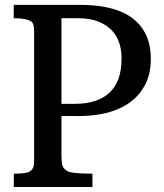

<svg xmlns="http://www.w3.org/2000/svg" viewBox="-20 -752 660 772"><path d="M35.6 -53.7Q86.9 -53.7 99.6 -62.7Q112.3 -71.8 114.7 -82Q117.2 -92.3 117.2 -106.9V-625.5Q117.2 -657.2 106.4 -665Q86.9 -678.7 35.2 -678.7V-732.4H302.2Q502.4 -732.4 562.5 -621.1Q586.4 -577.1 586.4 -514.9Q586.4 -452.6 561.5 -407.2Q493.7 -285.2 291 -285.2Q281.7 -285.2 272.5 -285.6H227.1V-131.3Q227.1 -106.4 229.7 -91.3Q232.4 -76.2 249 -64.9Q265.6 -53.7 351.6 -53.7V0H35.6ZM281.2 -334.5Q372.1 -334.5 420.4 -379.6Q468.8 -424.8 468.8 -516.1Q468.8 -627.4 376 -665Q342.8 -678.7 295.4 -678.7H227.1V-334.5Z"/></svg>

Font: Arbutus Slab
Style: Regular
Weight: 400
Version: Version 1.002; ttfautohint (v0.92) -l 10 -r 16 -G 200 -x 7 -